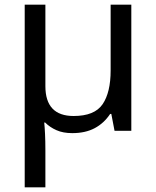

<svg xmlns="http://www.w3.org/2000/svg" viewBox="-20 -556 663 816"><path d="M538.1 -536.1V0H466.8L453.1 -71.8H448.2Q421.9 -32.2 382.3 -11.2Q342.8 9.8 287.1 9.8Q248 9.8 220 -2.7Q191.9 -15.1 171.9 -35.2H168Q169.9 -17.1 171.4 13.4Q172.9 43.9 172.9 84V240.2H85V-536.1H172.9V-189.9Q172.9 -63 293 -63Q381.8 -63 416 -113Q450.2 -163.1 450.2 -256.8V-536.1Z"/></svg>

Font: Defago Noto Sans
Style: Regular
Weight: 400
Designer: John M. Durdin
Foundry: Lao IT Dev Co., Ltd.
Version: Version 1.000 2007 initial release